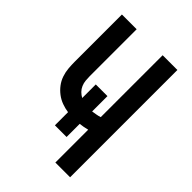

<svg xmlns="http://www.w3.org/2000/svg" viewBox="-215 -832 930 930"><g transform="rotate(45 250.0 -367.5)"><path d="M339 0V-225Q327 -222 314.5 -219.5Q302 -217 290 -216V-126H210V-216Q188 -219 166 -227Q144 -235 125.5 -249Q107 -263 93 -281.5Q79 -300 71.5 -322Q64 -344 62 -367Q60 -390 60 -413V-735H161V-413Q161 -399 162.5 -384Q164 -369 170 -355Q176 -341 186.5 -330.5Q197 -320 210 -313V-406H290V-301Q302 -303 314.5 -305Q327 -307 339 -311V-735H440V0Z"/></g></svg>

Font: Iosevka SS04 Semibold
Style: Regular
Weight: 600
Monospace: yes
Designer: Belleve Invis
Foundry: Belleve Invis
Version: Version 19.0.0; ttfautohint (v1.8.4)